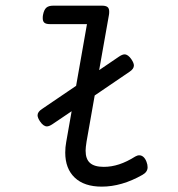

<svg xmlns="http://www.w3.org/2000/svg" viewBox="-20 -661 640 691"><path d="M373 -619.1Q373 -611.8 372.1 -607.4L336.9 -408.7L408.7 -457.5Q420.4 -465.3 428.2 -465.3Q440.9 -465.3 453.1 -447.3Q461.9 -434.1 461.9 -425.3Q461.9 -413.1 446.3 -402.8L320.8 -317.4L291.5 -151.4Q288.1 -129.9 288.1 -118.7Q288.1 -88.4 304 -74.5Q319.8 -60.5 353.5 -60.5Q381.3 -60.5 408.9 -69.6Q436.5 -78.6 466.8 -97.7Q474.1 -102.1 481.4 -102.1Q489.3 -102.1 496.1 -96.2Q502.9 -90.3 507.3 -78.6Q511.2 -68.8 511.2 -59.1Q511.2 -42 492.7 -31.7Q418 10.7 346.2 10.7Q283.2 10.7 249 -21.7Q214.8 -54.2 214.8 -111.8Q214.8 -131.3 218.3 -149.9L237.8 -260.7L168.5 -213.9Q156.7 -206.1 148.9 -206.1Q136.2 -206.1 124 -224.1Q115.2 -237.3 115.2 -246.1Q115.2 -258.3 130.9 -268.6L253.9 -352.1L293 -574.2H159.7Q146 -574.2 139.9 -579.1Q133.8 -584 133.8 -595.7Q133.8 -603 134.8 -607.4Q138.2 -625.5 146.5 -633.1Q154.8 -640.6 171.4 -640.6H347.2Q360.8 -640.6 366.9 -635.7Q373 -630.9 373 -619.1Z"/></svg>

Font: Courier Prime
Style: Italic
Weight: 400
Italic angle: -10°
Designer: Alan Dague-Greene
Foundry: Quote-Unquote Apps
Version: Version 3.018